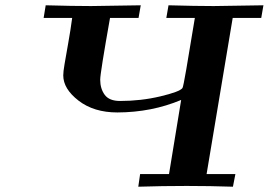

<svg xmlns="http://www.w3.org/2000/svg" viewBox="-20 -706 1016 726"><path d="M145 -638.2 152.8 -686Q255.9 -683.1 324.2 -683.1L512.2 -686L503.9 -638.2H396Q358.9 -429.2 358.9 -404.8Q358.9 -370.6 376 -347.4Q393.1 -324.2 434.1 -324.2Q513.2 -324.2 586.2 -341.6Q659.2 -358.9 669.9 -373Q672.9 -377 684.3 -443.4Q695.8 -509.8 706.1 -574.2L716.8 -638.2H608.9L617.2 -686Q720.2 -683.1 788.1 -683.1L976.1 -686L967.8 -638.2H859.9L761.2 -47.9H870.1L860.8 0Q773.9 -2.9 686 -2.9Q594.2 -2.9 502.9 0L509.8 -47.9H619.1L665 -328.1Q553.2 -281.2 423.8 -280.8Q335 -280.8 277.1 -325.4Q219.2 -370.1 219.2 -420.9Q219.2 -435.1 224.1 -463.6Q229 -492.2 238 -543.2Q247.1 -594.2 252.9 -638.2Z"/></svg>

Font: CMU Serif Extra
Style: BoldSlanted
Weight: 700
Italic angle: -9.46001°
Version: Version 0.7.0